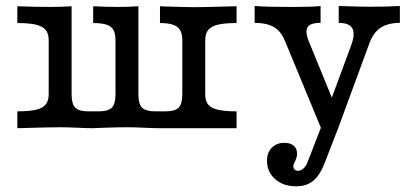

<svg xmlns="http://www.w3.org/2000/svg" viewBox="-20 -436 1410 653"><path d="M145.6 -115.3V-299.5Q145.6 -322.1 135 -334.6Q124.4 -347.1 101.6 -352.3Q78.9 -357.6 38.9 -357.6V-414.8Q102.7 -412.4 153 -412.4Q189.4 -412.4 223.5 -414.8V-115.3Q223.5 -82.3 236.1 -69.8Q248.6 -57.3 280 -57.3H316.3Q347.7 -57.3 360.2 -69.8Q372.8 -82.3 372.8 -115.3V-299.5Q372.8 -322.1 365.5 -334.6Q358.1 -347.1 341.8 -352.3Q325.6 -357.6 296.9 -357.6V-414.8Q343.5 -412.4 381.1 -412.4Q416.6 -412.4 450.7 -414.8V-115.3Q450.7 -82.3 463.3 -69.8Q475.8 -57.3 507.3 -57.3H543.5Q574.9 -57.3 587.5 -69.8Q600 -82.3 600 -115.3V-299.5Q600 -322.1 591.9 -334.6Q583.8 -347.1 567.6 -352.3Q551.3 -357.6 524.1 -357.6V-414.8L541 -414Q616 -411.6 640.1 -411.6Q675.2 -411.6 784.6 -414.8V-357.6Q744.7 -357.6 721.9 -352.3Q699.1 -347 688.5 -334.5Q678 -322 678 -299.5V0H519.6Q500.6 0 469.5 -1.6Q436 -3.2 412.8 -3.2Q379.8 -3.2 336.9 -1.6Q314.1 -0.7 292.4 0Q275 0 242.4 -1.6Q208.8 -3.2 184.1 -3.2Q148.8 -3.2 38.9 0V-57.3Q78.9 -57.3 101.6 -62.5Q124.4 -67.7 135 -80.2Q145.6 -92.7 145.6 -115.3ZM784.6 -57.3V0H640.1L678 -115.3Q678 -92.7 687.8 -80.6Q697.6 -68.5 720.8 -62.9Q743.9 -57.3 784.6 -57.3Z M846.1 -358.3V-415.6Q892.4 -412.3 971.2 -412.3Q1046.6 -412.3 1070.3 -415.6V-358.3Q1046.7 -358.3 1035.1 -351.8Q1023.4 -345.3 1022.4 -331.1Q1021.3 -316.9 1030.5 -294.8L1117.8 -81.5L1101.4 -84.6L1174.2 -281.4Q1184 -307.6 1182.6 -324.6Q1181.1 -341.7 1168.7 -349.9Q1156.3 -358.1 1132 -358.3V-415.6Q1209.8 -413.1 1237.3 -413.1Q1298 -413.1 1340 -415.6V-358.3Q1297.8 -357.9 1273.1 -340.8Q1248.5 -323.7 1235.3 -286L1126.9 8.8H1075.6L948.3 -298.8Q935.3 -330.1 911.2 -344.1Q887.2 -358.1 846.1 -358.3ZM888.1 110.6Q888.1 82.8 904.5 66.3Q920.9 49.8 947.1 49.8Q967.5 49.8 978.9 59.6Q990.4 69.3 990.4 87.1Q990.4 95.1 988 101.5Q985.6 108 983.2 113.7Q980.9 117.1 979.2 121.2Q977.6 125.4 977.6 129.5Q977.6 136.1 982 140.5Q986.3 144.9 993.5 144.9Q1003.1 144.9 1012.1 136.9Q1021.1 128.9 1025.3 117.2L1080.6 -25.7L1129.3 2L1083.8 119.4Q1072.6 147.5 1059.3 164.5Q1046 181.4 1028.5 189.5Q1011.1 197.6 986.7 197.6Q943 197.6 915.5 173Q888.1 148.5 888.1 110.6Z"/></svg>

Font: Playfair Micro SmCond SmLight
Style: Regular
Weight: 360
Width: 4
Designer: Claus Eggers Sørensen
Foundry: Claus Eggers Sørensen
Version: Version 2.100;Glyphs 3.2 (3219)